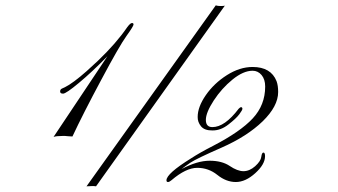

<svg xmlns="http://www.w3.org/2000/svg" viewBox="-20 -690 1231 700"><path d="M910.2 -84Q930.7 -102.5 932.6 -118.2Q934.6 -133.8 940.4 -133.8Q946.3 -133.8 946.3 -120.6Q946.3 -90.8 910.6 -58.6Q875 -26.4 839.8 -26.4Q804.7 -26.4 772.5 -52.2Q740.2 -78.1 699.2 -78.1Q658.2 -78.1 605.5 -33.2Q597.7 -26.4 592.3 -26.4Q586.9 -26.4 586.9 -32.7Q586.9 -57.1 676.8 -112.8Q709 -133.8 756.8 -158.2Q856 -209.5 901.4 -258.3Q946.8 -307.1 946.8 -374.5Q946.8 -400.9 933.6 -416.5Q920.4 -432.1 900.9 -432.1Q867.2 -432.1 827.6 -399.9Q788.1 -367.7 759.3 -323.7Q730.5 -279.3 730.5 -252.9Q730.5 -226.6 754.4 -226.6Q799.3 -226.6 850.1 -293.5Q855.5 -299.3 859.4 -299.3Q863.3 -298.8 863.8 -293.9Q864.3 -289.1 852.5 -273.4Q840.8 -257.8 813 -236.3Q785.2 -214.4 755.4 -214.4Q725.6 -213.9 712.9 -229.5Q700.2 -245.1 700.7 -263.7Q700.7 -300.3 730.5 -343.3Q760.3 -386.2 807.1 -416Q854 -445.8 900.9 -445.8Q967.8 -445.8 988.3 -394Q994.1 -378.4 994.1 -354.5Q994.1 -302.7 937.5 -247.6Q880.9 -192.9 788.1 -151.9Q695.3 -111.3 673.8 -96.7Q652.3 -82 642.1 -73.7Q699.2 -104 744.1 -104Q789.1 -104 817.4 -85Q845.7 -65.9 867.7 -65.9Q889.6 -65.9 910.2 -84ZM207 -194.3Q185.5 -194.3 175.3 -190.9L371.6 -484.9Q314.9 -426.8 267.6 -387.7Q220.7 -348.6 210 -348.6Q199.2 -348.6 199.2 -356.4Q199.2 -364.3 206.1 -367.2L216.8 -372.1Q246.1 -386.7 295.9 -430.7L336.9 -468.3Q403.3 -531.7 443.8 -590.8Q455.1 -606 460.9 -606Q466.8 -606.4 466.8 -600.6Q466.8 -594.7 440.9 -558.6Q415 -522.5 349.1 -398.9Q282.7 -274.9 244.1 -192.4L227.5 -193.4L217.8 -194.3ZM295.4 -10.7 766.6 -670.4Q773.9 -668 784.7 -668Q795.4 -668 799.8 -669.4L330.1 -10.7Q325.2 -11.7 317.4 -11.7Q309.6 -11.7 295.4 -10.7Z"/></svg>

Font: PinyonScript
Style: Regular
Weight: 400
Designer: Nicole Fally
Foundry: Nicole Fally
Version: Version 1.005